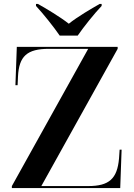

<svg xmlns="http://www.w3.org/2000/svg" viewBox="-20 -951 678 971"><path d="M282 -771H373C404 -816 456 -881 494 -921V-931H484C443 -908 370 -865 328 -831C285 -865 213 -908 172 -931H162V-921C199 -881 251 -816 282 -771ZM40 0H588L595 -194H585L582 -150C573 -47 532 -10 426 -10H189L575 -704V-714H65L58 -520H69L71 -564C76 -667 117 -704 227 -704H426L40 -10Z"/></svg>

Font: Noto Serif Display SemiBold
Style: Regular
Weight: 600
Designer: Monotype Design Team
Foundry: Monotype Imaging Inc.
Version: Version 2.009